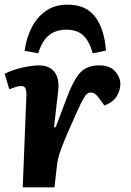

<svg xmlns="http://www.w3.org/2000/svg" viewBox="-20 -808 565 828"><path d="M94 -401Q94 -416 90 -426.5Q86 -437 71 -437Q61 -437 48 -433Q35 -429 20 -423L0 -490Q37 -508 78.5 -517Q120 -526 148 -526Q193 -526 215 -497.5Q237 -469 231 -417L213 -260L220 -259L268 -386Q294 -457 323 -491.5Q352 -526 407 -526Q454 -526 476.5 -500.5Q499 -475 499 -445Q499 -419 483.5 -393Q468 -367 430 -353L410 -381Q398 -397 390 -403Q382 -409 372 -409Q361 -409 352 -400Q343 -391 329.5 -363.5Q316 -336 292 -281Q270 -232 257 -200Q244 -168 237 -146.5Q230 -125 227.5 -108Q225 -91 223 -72L215 0H78ZM271 -788Q351 -788 390.5 -735.5Q430 -683 437 -590L380 -578Q364 -634 337 -657Q310 -680 267 -680Q219 -680 189.5 -654.5Q160 -629 145 -578L86 -589Q94 -646 117.5 -691Q141 -736 179.5 -762Q218 -788 271 -788Z"/></svg>

Font: Literata 12pt
Style: Bold Italic
Weight: 700
Italic angle: -2°
Designer: Latin by Veronika Burian and Jose Scaglione. Greek by Irene Vlachou. Cyrillic by Vera Evstafieva
Foundry: TypeTogether
Version: Version 3.002